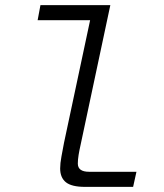

<svg xmlns="http://www.w3.org/2000/svg" viewBox="-20 -730 640 750"><path d="M312 0Q260 0 237.5 -18Q215 -36 215 -72Q215 -92 220 -118.5Q225 -145 230 -172L332 -651H127L138 -710H411L295 -165Q290 -143 287 -124.5Q284 -106 284 -91Q284 -59 328 -59H513L500 0Z"/></svg>

Font: Geist Mono Light
Style: Italic
Weight: 300
Italic angle: -12°
Monospace: yes
Designer: Basement.studio, Andrés Briganti, Mateo Zaragoza
Foundry: Basement.studio, Vercel, Andrés Briganti, Guido Ferreyra, Mateo Zaragoza
Version: Version 1.500; ttfautohint (v1.8.4.7-5d5b)